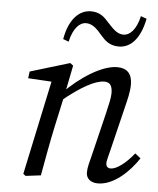

<svg xmlns="http://www.w3.org/2000/svg" viewBox="-52 -759 673 817"><g transform="rotate(5 284.0 -350.5)"><path d="M346 -29C346 -4 365 13 396 13C464 13 529 -50 568 -109L544 -128C508 -83 470 -55 445 -55C433 -55 425 -62 425 -76C425 -86 431 -107 438 -135L483 -320C491 -353 500 -386 500 -418C500 -464 478 -487 436 -487C370 -487 279 -427 212 -359L207 -322C287 -388 348 -421 386 -421C408 -421 421 -410 421 -374C421 -354 413 -321 405 -287L362 -110C352 -69 346 -52 346 -29ZM152 0C165 -71 177 -140 192 -210L223 -352L248 -477L235 -487L66 -436L62 -407L182 -400L165 -414L77 0L87 8L152 0ZM196 -586 220 -577C233 -636 261 -662 287 -662C319 -662 339 -636 359 -613C376 -594 396 -575 434 -575C485 -575 525 -617 542 -703L517 -712C504 -653 476 -627 450 -627C419 -627 400 -653 378 -676C361 -695 342 -714 304 -714C254 -714 211 -672 196 -586Z"/></g></svg>

Font: Source Serif Variable
Style: Italic
Weight: 389
Italic angle: -12°
Designer: Frank Grießhammer
Foundry: Adobe Systems Incorporated
Version: Version 3.001;hotconv 1.0.111;makeotfexe 2.5.65597